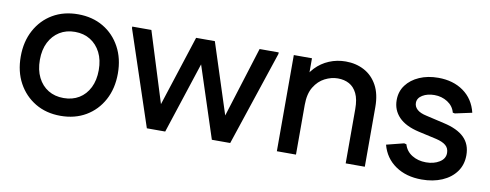

<svg xmlns="http://www.w3.org/2000/svg" viewBox="-51 -746 2522 989"><g transform="rotate(10 1210.0 -251.5)"><path d="M292 14Q217 14 160 -20Q103 -54 70.5 -113.5Q38 -173 38 -252Q38 -330 70.5 -390Q103 -450 160 -483.5Q217 -517 292 -517Q367 -517 424 -483.5Q481 -450 513.5 -390Q546 -330 546 -252Q546 -173 513.5 -113Q481 -53 424 -19.5Q367 14 292 14ZM292 -79Q338 -79 372.5 -100Q407 -121 426.5 -160Q446 -199 446 -252Q446 -305 426.5 -343.5Q407 -382 372.5 -403.5Q338 -425 292 -425Q246 -425 211.5 -403.5Q177 -382 157.5 -343.5Q138 -305 138 -252Q138 -199 157.5 -160Q177 -121 211.5 -100Q246 -79 292 -79Z M742 0 577 -495V-503H677L818 -52L838 0ZM742 0 765 -52 911 -503H1009L1000 -495L838 0ZM1082 0 920 -495 911 -503H1009L1155 -52L1178 0ZM1082 0 1102 -52 1243 -503H1343V-495L1178 0Z M1422 0V-503H1517V-368L1490 -377Q1505 -420 1535 -451.5Q1565 -483 1605.5 -500Q1646 -517 1692 -517Q1746 -517 1789 -494Q1832 -471 1857 -425.5Q1882 -380 1882 -312V0H1782V-284Q1782 -335 1767 -365.5Q1752 -396 1726.5 -410Q1701 -424 1667 -424Q1633 -424 1599.5 -407Q1566 -390 1544 -354Q1522 -318 1522 -260V0Z M2181 14Q2100 14 2044 -24.5Q1988 -63 1970 -131L2061 -154L2073 -151Q2083 -116 2114.5 -96.5Q2146 -77 2188 -77Q2229 -77 2258 -95Q2287 -113 2287 -143Q2287 -168 2270 -182.5Q2253 -197 2219 -205L2125 -226Q2054 -242 2019 -278.5Q1984 -315 1984 -367Q1984 -412 2009 -445.5Q2034 -479 2077.5 -498Q2121 -517 2176 -517Q2254 -517 2308 -478.5Q2362 -440 2379 -370L2291 -351L2280 -353Q2271 -387 2240.5 -406.5Q2210 -426 2172 -426Q2135 -426 2109.5 -410.5Q2084 -395 2084 -370Q2084 -350 2100 -335.5Q2116 -321 2149 -314L2244 -292Q2316 -276 2351.5 -241Q2387 -206 2387 -149Q2387 -99 2360.5 -62.5Q2334 -26 2287.5 -6Q2241 14 2181 14Z"/></g></svg>

Font: Fustat SemiBold
Style: Regular
Weight: 600
Designer: Mohamed Gaber, Khaled Hosny, Laura Garcia Mut
Foundry: Kief Type Foundry, Alif Type Foundry, Hard Type Foundry
Version: Version 1.007